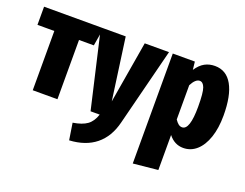

<svg xmlns="http://www.w3.org/2000/svg" viewBox="-117 -785 1588 1242"><g transform="rotate(20 676.5 -163.5)"><path d="M389 -408H287V0H117V-408H1V-533H410Z M726 0Q700 105 630 161.5Q560 218 449 224L431 109Q494 99 527.5 75Q561 51 578 0H515L392 -533H563L622 -107L694 -533H861Z M1333 -268Q1333 -181 1311 -116.5Q1289 -52 1249.5 -17Q1210 18 1158 18Q1098 18 1057 -34V207L887 224V-533H1039L1045 -478Q1071 -517 1102 -534Q1133 -551 1172 -551Q1251 -551 1292 -478Q1333 -405 1333 -268ZM1159 -266Q1159 -362 1147 -394.5Q1135 -427 1112 -427Q1083 -427 1057 -377V-141Q1069 -123 1080.5 -114Q1092 -105 1106 -105Q1159 -105 1159 -266Z"/></g></svg>

Font: Fira Sans Compressed ExtraBold
Style: Regular
Weight: 800
Width: 1
Designer: bBox Type GmbH & Carrois Corporate GbR & Edenspiekermann AG
Foundry: bBox Type GmbH & Carrois Corporate GbR & Edenspiekermann AG
Version: Version 4.301